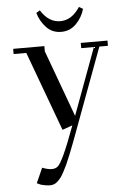

<svg xmlns="http://www.w3.org/2000/svg" viewBox="-61 -676 702 1024"><g transform="rotate(-5 289.5 -164.0)"><path d="M32.2 -411.1V-439H199.2V-411.1L330.1 -54.2L461.9 -411.1H394V-439H537.1V-411.1H491.2L336.9 4.9Q318.8 53.7 307.4 84.2Q295.9 114.7 282.5 148.2Q269 181.6 260.3 200.7Q251.5 219.7 240.7 239.7Q230 259.8 221.9 269.8Q213.9 279.8 203.9 288.6Q193.8 297.4 184.1 300.3Q174.3 303.2 163.1 303.2Q145.5 303.2 117.2 295.9L95.2 286.1L130.9 206.1Q161.1 217.8 182.1 217.8Q202.6 217.8 215.3 206.1Q228 194.3 250 147.5Q272 100.6 311 -4.9L256.8 14.2L100.1 -411.1ZM171.9 -619.1 191.9 -630.9Q233.4 -564 295.9 -564Q357.4 -564 400.9 -630.9L421.9 -619.1Q409.7 -574.7 376.7 -540.8Q343.8 -506.8 295.9 -506.8Q248 -506.8 216.3 -540.5Q184.6 -574.2 171.9 -619.1Z"/></g></svg>

Font: Dehuti Alt
Style: Bold
Weight: 700
Version: Version 1.2